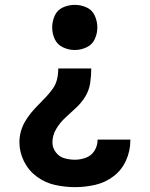

<svg xmlns="http://www.w3.org/2000/svg" viewBox="-20 -558 616 791"><path d="M288 -352Q313 -352 336.5 -363Q360 -374 370.5 -397Q381 -420 381 -445Q381 -470 370.5 -493.5Q360 -517 336.5 -527.5Q313 -538 288 -538Q263 -538 239.5 -527.5Q216 -517 205.5 -493.5Q195 -470 195 -445Q195 -420 205.5 -397Q216 -374 239.5 -363Q263 -352 288 -352ZM289 213Q331 213 372.5 203.5Q414 194 448 168Q482 142 499.5 102.5Q517 63 517 21V17H382V19Q382 42 369.5 62.5Q357 83 334.5 91.5Q312 100 289 100Q267 100 245.5 94Q224 88 210 69.5Q196 51 196 29Q196 -1 212 -27.5Q228 -54 250 -74Q272 -94 294 -114.5Q316 -135 331.5 -160.5Q347 -186 351.5 -216Q356 -246 356 -276H220Q220 -253 215 -231.5Q210 -210 197 -192Q184 -174 169 -158Q154 -142 138 -126Q122 -110 108 -93Q94 -76 83 -57Q72 -38 66 -16.5Q60 5 60 28Q60 69 79 107Q98 145 132 170Q166 195 207 204Q248 213 289 213Z"/></svg>

Font: Iosevka Sparkle Extrabold
Style: Regular
Weight: 800
Designer: Belleve Invis
Foundry: Belleve Invis
Version: Version 4.5.0; ttfautohint (v1.8.3)